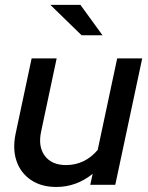

<svg xmlns="http://www.w3.org/2000/svg" viewBox="-20 -746 598 775"><path d="M207.3 8.7Q147 8.7 105.3 -19.3Q63.7 -47.3 47 -95.3Q30.3 -143.3 42.7 -204.7L107.7 -510.3H208.7L146 -215Q133 -154 161 -116.8Q189 -79.7 246.3 -79.7Q322.3 -79.7 374.3 -140.7L453 -510.3H554L445.3 0H344.3L354 -44.3Q288 8.7 207.3 8.7ZM309.3 -603.7 183.3 -726.3H304.7L393.7 -603.7Z"/></svg>

Font: Red Hat Display VF
Style: Italic
Weight: 300
Italic angle: -12°
Designer: Pentagram, MCKL
Foundry: Pentagram, MCKL
Version: Version 1.010